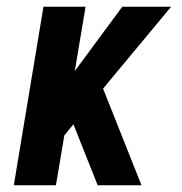

<svg xmlns="http://www.w3.org/2000/svg" viewBox="-20 -550 540 570"><path d="M21 0 109 -530H234L202 -339L343 -530H488L286 -287L400 0H270L221 -123L198 -181L171 -148L146 0Z"/></svg>

Font: Iosevka Slab Extrabold
Style: Italic
Weight: 800
Italic angle: -9°
Monospace: yes
Designer: Belleve Invis
Foundry: Belleve Invis
Version: Version 11.1.0; ttfautohint (v1.8.3)